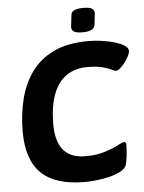

<svg xmlns="http://www.w3.org/2000/svg" viewBox="-59 -926 737 981"><g transform="rotate(-5 309.5 -435.5)"><path d="M417 -708Q449 -708 484.5 -703Q520 -698 550.5 -689Q581 -680 600 -667.5Q619 -655 619 -640Q619 -630 611 -614Q603 -598 591 -582Q579 -566 566 -555Q553 -544 544 -544Q538 -544 522.5 -552Q507 -560 477.5 -568Q448 -576 400 -576Q336 -576 291.5 -545Q247 -514 224 -452Q201 -390 201 -298Q201 -212 238 -167.5Q275 -123 351 -123Q408 -123 450.5 -136.5Q493 -150 519 -164Q545 -178 552 -178Q556 -178 560 -175.5Q564 -173 564 -163Q564 -158 562.5 -131Q561 -104 554 -68Q550 -45 523 -30Q496 -15 459.5 -6.5Q423 2 389 5Q355 8 337 8Q187 8 114.5 -61Q42 -130 42 -276Q42 -362 61 -440Q80 -518 123 -578.5Q166 -639 238 -673.5Q310 -708 417 -708ZM405 -879Q437 -879 449.5 -871Q462 -863 462 -847L455 -787Q450 -755 392 -755Q360 -755 347.5 -763Q335 -771 335 -787L342 -847Q343 -863 358 -871Q373 -879 405 -879Z"/></g></svg>

Font: Asap VF Beta
Style: Italic
Weight: 400
Italic angle: -6°
Designer: Pablo Cosgaya
Foundry: Pablo Cosgaya
Version: Version 1.007